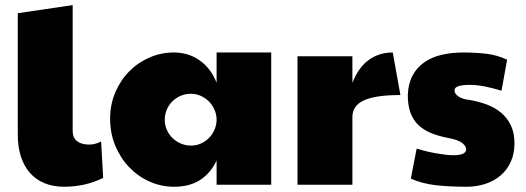

<svg xmlns="http://www.w3.org/2000/svg" viewBox="-20 -710 2022 738"><path d="M376.5 -26.4Q308.6 7.8 226.1 7.8Q183.6 7.8 150.4 -6.1Q117.2 -20 94.5 -46.1Q71.8 -72.3 60.1 -109.1Q48.3 -146 48.3 -192.4V-659.2L259.3 -690.4V-207Q259.3 -180.2 276.4 -167.2Q293.5 -154.3 322.8 -154.3Q345.2 -154.3 368.7 -166Z M812.5 -92.8Q789.1 -43.9 749 -18.1Q709 7.8 648.4 7.8Q599.6 7.8 555.2 -12Q510.7 -31.7 477.1 -66.7Q443.4 -101.6 423.3 -149.4Q403.3 -197.3 403.3 -253.4Q403.3 -309.1 423.6 -356Q443.8 -402.8 477.8 -436.8Q511.7 -470.7 555.9 -489.5Q600.1 -508.3 648.4 -508.3Q673.3 -508.3 697.5 -501.7Q721.7 -495.1 743.4 -480.7Q765.1 -466.3 783 -444.3Q800.8 -422.4 812.5 -391.6V-508.3H1022.5V0H812.5ZM812.5 -253.9Q811.5 -273.4 803.2 -291Q794.9 -308.6 781.5 -321.5Q768.1 -334.5 750.5 -342Q732.9 -349.6 713.9 -349.6Q692.4 -349.6 674.1 -341.6Q655.8 -333.5 642.3 -320.1Q628.9 -306.6 621.1 -288.6Q613.3 -270.5 613.3 -250Q613.3 -228.5 621.6 -210.2Q629.9 -191.9 643.8 -178.7Q657.7 -165.5 675.8 -158Q693.8 -150.4 713.9 -150.4Q734.4 -150.4 752 -158.2Q769.5 -166 782.7 -179.2Q795.9 -192.4 803.7 -209.7Q811.5 -227.1 812.5 -246.1Z M1123.5 -493.7H1334.5V-391.6Q1358.4 -452.1 1398.2 -480.2Q1438 -508.3 1489.7 -508.3L1519 -344.7Q1423.8 -344.7 1379.2 -324.5Q1334.5 -304.2 1334.5 -259.8V0H1123.5Z M1786.6 -383.8Q1727.1 -383.8 1727.1 -363.3Q1727.1 -355.5 1731.4 -349.4Q1735.8 -343.3 1743.2 -338.6Q1750.5 -334 1759.3 -331.1Q1768.1 -328.1 1776.9 -327.1Q1815.4 -321.3 1848.4 -309.3Q1881.3 -297.4 1905.5 -277.3Q1929.7 -257.3 1943.6 -228.3Q1957.5 -199.2 1957.5 -159.2Q1957.5 -119.6 1943.6 -88.6Q1929.7 -57.6 1904.8 -36.1Q1879.9 -14.6 1846.2 -3.4Q1812.5 7.8 1772.9 7.8Q1709 7.8 1656 2Q1603 -3.9 1559.1 -23.4L1581.5 -138.7Q1597.7 -134.3 1609.6 -130.9Q1621.6 -127.4 1629.4 -126Q1636.7 -124.5 1647.9 -122.3Q1659.2 -120.1 1672.1 -118.2Q1685.1 -116.2 1698.2 -114.7Q1711.4 -113.3 1722.2 -113.3Q1772 -113.3 1772 -136.7Q1770.5 -146 1764.4 -153.1Q1758.3 -160.2 1749 -165.3Q1739.7 -170.4 1727.8 -173.8Q1715.8 -177.2 1702.6 -179.7Q1664.6 -187 1635.5 -199.2Q1606.4 -211.4 1586.9 -230.7Q1567.4 -250 1557.4 -278.1Q1547.4 -306.2 1547.4 -344.7Q1549.3 -388.7 1565.9 -419.7Q1582.5 -450.7 1610.8 -470.5Q1639.2 -490.2 1677.5 -499.3Q1715.8 -508.3 1761.2 -508.3Q1808.6 -508.3 1850.6 -503.2Q1892.6 -498 1929.2 -480.5L1907.7 -361.3Q1834.5 -383.8 1786.6 -383.8Z"/></svg>

Font: Paytone One
Style: Regular
Weight: 400
Designer: vernon adams
Foundry: vernon adams
Version: 1.000